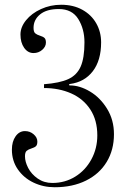

<svg xmlns="http://www.w3.org/2000/svg" viewBox="-20 -777 529 807"><path d="M30 -148Q30 -182 45.5 -204Q61 -226 85 -226Q106 -226 121.5 -212.5Q137 -199 137 -182Q137 -168 131 -162.5Q125 -157 112 -153Q99 -149 92 -143Q85 -137 85 -120Q85 -97 98.5 -71Q112 -45 138.5 -26.5Q165 -8 200 -8Q253 -8 296 -34.5Q339 -61 364 -107Q389 -153 389 -208Q389 -272 359.5 -317Q330 -362 279 -384.5Q228 -407 165 -407V-423Q231 -428 267 -444.5Q303 -461 319 -497Q335 -533 335 -599Q335 -655 309 -697Q283 -739 227 -739Q176 -739 148.5 -716.5Q121 -694 121 -660Q121 -643 128 -637Q135 -631 148 -627Q161 -623 167 -617.5Q173 -612 173 -598Q173 -581 157.5 -567.5Q142 -554 121 -554Q97 -554 81.5 -576Q66 -598 66 -632Q66 -663 89.5 -692Q113 -721 152.5 -739Q192 -757 237 -757Q288 -757 326 -736Q364 -715 384.5 -679Q405 -643 405 -599Q405 -523 370 -477.5Q335 -432 274 -424Q270 -423 270 -420.5Q270 -418 274 -418Q315 -418 358 -392.5Q401 -367 430 -320Q459 -273 459 -213Q459 -147 428.5 -96.5Q398 -46 341.5 -18Q285 10 210 10Q162 10 121 -9.5Q80 -29 55 -65Q30 -101 30 -148Z"/></svg>

Font: Viaoda Libre
Style: Regular
Weight: 400
Designer: Gydient
Version: Version 2.000